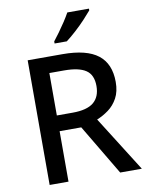

<svg xmlns="http://www.w3.org/2000/svg" viewBox="-100 -1012 833 1083"><g transform="rotate(-10 316.5 -470.5)"><path d="M295 -714Q432 -714 497.5 -663Q563 -612 563 -508Q563 -453 542.5 -415.5Q522 -378 490 -354.5Q458 -331 423 -317L623 0H499L327 -289H203V0H95V-714ZM288 -622H203V-379H293Q376 -379 414 -410.5Q452 -442 452 -504Q452 -568 412 -595Q372 -622 288 -622ZM486 -931Q471 -913 444 -884Q417 -855 386 -827Q355 -799 331 -781H261V-793Q276 -812 295 -838Q314 -864 332 -891.5Q350 -919 362 -941H486Z"/></g></svg>

Font: Noto Sans Telugu Medium
Style: Regular
Weight: 500
Designer: Jelle Bosma - Monotype Design Team
Foundry: Monotype Imaging Inc.
Version: Version 2.005; ttfautohint (v1.8.4.7-5d5b)